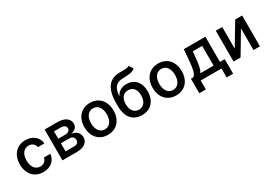

<svg xmlns="http://www.w3.org/2000/svg" viewBox="28 -1766 4149 2942"><g transform="rotate(-30 2102.5 -295.0)"><path d="M302.6 11C435.7 11 521 -68.5 531.6 -179.7H418.3C406.2 -120.7 362.2 -86.6 303.3 -86.6C218.4 -86.6 163.4 -157.3 163.4 -272.7C163.4 -386 219.5 -456 303.3 -456C368.3 -456 407.7 -414.8 418.3 -362.9H531.6C521.3 -477.3 430.4 -552.6 301.5 -552.6C144.9 -552.6 44.7 -436.8 44.7 -270.2C44.7 -105.8 142 11 302.6 11Z M641.3 0H904.1C1027.7 0 1099.1 -58.9 1099.1 -147.7C1099.1 -226.2 1038.4 -277.7 959.2 -285.5C1029.1 -299 1074.2 -336.6 1074.2 -399.1C1074.2 -490.1 995 -545.5 869 -545.5H641.3ZM751.8 -95.2V-238.3H904.1C953.8 -238.3 984 -209.2 984 -161.6C984 -120.4 953.8 -95.2 904.1 -95.2ZM751.8 -318.9V-449.2H869C926.1 -449.2 960.9 -425.1 960.9 -385.7C960.9 -344.1 926.8 -318.9 870.7 -318.9Z M1444.2 11C1600.9 11 1702.1 -101.6 1702.1 -270.2C1702.1 -440 1600.9 -552.6 1444.2 -552.6C1287.6 -552.6 1186.4 -440 1186.4 -270.2C1186.4 -101.6 1287.6 11 1444.2 11ZM1305 -270.6C1305 -372.9 1350.5 -457.4 1444.6 -457.4C1538 -457.4 1583.5 -372.9 1583.5 -270.6C1583.5 -168.7 1538 -85.2 1444.6 -85.2C1350.5 -85.2 1305 -168.7 1305 -270.6Z M2288.7 -672.9 2244.7 -747.9C2210.2 -721.6 2152.3 -729.4 2067.8 -727.3C1885.3 -724.4 1792.3 -599.1 1792.3 -345.9V-294.7C1792.3 -94.5 1892.4 11 2048.3 11C2203.8 11 2302.9 -95.2 2302.9 -263.8C2302.9 -429.7 2207 -522.7 2073.9 -522.7C1992.5 -522.7 1927.9 -488.3 1893.1 -420.8H1887.1C1899.1 -558.2 1951 -623.2 2071 -626.1C2177.2 -629.3 2240.8 -629.6 2288.7 -672.9ZM1911.2 -261.4C1912.3 -367.5 1963.8 -427.9 2047.6 -427.9C2132.5 -427.9 2184.3 -367.5 2184.3 -261.4C2184.3 -153.1 2132.8 -85.2 2048.7 -85.2C1963.4 -85.2 1911.2 -153.8 1911.2 -261.4Z M2651.3 11C2807.9 11 2909.1 -101.6 2909.1 -270.2C2909.1 -440 2807.9 -552.6 2651.3 -552.6C2494.7 -552.6 2393.5 -440 2393.5 -270.2C2393.5 -101.6 2494.7 11 2651.3 11ZM2512.1 -270.6C2512.1 -372.9 2557.5 -457.4 2651.6 -457.4C2745 -457.4 2790.5 -372.9 2790.5 -270.6C2790.5 -168.7 2745 -85.2 2651.6 -85.2C2557.5 -85.2 2512.1 -168.7 2512.1 -270.6Z M2971.9 158H3087.7V0H3456V158H3570.3V-99.1H3485.8V-545.5H3103.7L3087.4 -348.4C3076.3 -218.4 3061.4 -137.4 3015.6 -99.1H2971.9ZM3138.5 -99.1C3174 -149.5 3187.1 -233.3 3196.7 -348.4L3206.7 -448.2H3372.9V-99.1Z M3783.4 -161.6V-545.5H3669.4V0H3793.3L4022 -384.2V0H4136V-545.5H4013.1Z"/></g></svg>

Font: Magic Ui Pro Semi Bold
Style: Regular
Weight: 600
Designer: Stefan Endress, Andreas Faust
Version: Version 1.000;FEAKit 1.0